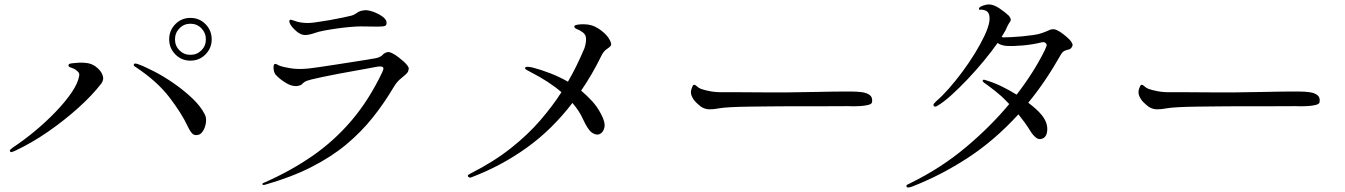

<svg xmlns="http://www.w3.org/2000/svg" viewBox="-20 -805 6010 858"><path d="M433 -432Q393 -380 331 -324Q269 -268 195.5 -217Q122 -166 45 -130Q38 -127 32.5 -125.5Q27 -124 25 -129Q22 -133 27.5 -137.5Q33 -142 39 -147Q85 -177 134.5 -218Q184 -259 227.5 -304Q271 -349 300 -391.5Q329 -434 334 -467Q336 -478 327 -486Q318 -494 310 -498Q301 -502 293.5 -504.5Q286 -507 286 -512Q286 -518 291.5 -520Q297 -522 310 -523Q318 -524 334.5 -525Q351 -526 370.5 -523Q390 -520 407 -508Q430 -491 438 -470.5Q446 -450 433 -432ZM868 -203Q851 -198 841 -206.5Q831 -215 818 -242Q792 -298 737.5 -369.5Q683 -441 587 -505Q583 -507 580 -510Q577 -513 578 -517Q579 -524 595 -519Q626 -508 669.5 -485.5Q713 -463 757.5 -432Q802 -401 839 -366Q876 -331 894 -296Q903 -280 900.5 -259Q898 -238 888.5 -222Q879 -206 868 -203ZM831 -725Q871 -725 898.5 -697Q926 -669 926 -629Q926 -590 898.5 -562Q871 -534 831 -534Q791 -534 763.5 -562Q736 -590 736 -629Q736 -669 763.5 -697Q791 -725 831 -725ZM831 -560Q860 -560 880 -580Q900 -600 900 -629Q900 -658 880 -678.5Q860 -699 831 -699Q802 -699 782 -678.5Q762 -658 762 -629Q762 -600 782 -580Q802 -560 831 -560Z M1607 -759Q1623 -761 1646 -753Q1669 -745 1687 -732.5Q1705 -720 1707 -708Q1709 -694 1702 -690Q1695 -686 1670 -686Q1645 -686 1593 -687Q1574 -687 1545 -684.5Q1516 -682 1484.5 -677.5Q1453 -673 1427 -668Q1401 -663 1388 -658Q1363 -649 1344 -648.5Q1325 -648 1305 -665Q1281 -686 1275 -701Q1271 -712 1275 -716Q1278 -718 1287 -715Q1296 -712 1308 -708Q1321 -704 1343.5 -702.5Q1366 -701 1402 -707Q1425 -710 1455.5 -715.5Q1486 -721 1512 -726.5Q1538 -732 1550 -735Q1561 -738 1568 -743Q1575 -748 1583 -752.5Q1591 -757 1607 -759ZM1740 -417Q1697 -344 1645.5 -279.5Q1594 -215 1527.5 -159.5Q1461 -104 1371.5 -58.5Q1282 -13 1163 21Q1153 23 1153 19Q1151 16 1154.5 14Q1158 12 1161 11Q1279 -41 1376 -108Q1473 -175 1551 -266.5Q1629 -358 1688 -482Q1696 -499 1692 -504Q1687 -510 1666 -507Q1656 -505 1628.5 -500Q1601 -495 1565 -488.5Q1529 -482 1491 -475Q1453 -468 1421 -461Q1389 -454 1372 -450Q1348 -444 1340.5 -438.5Q1333 -433 1329 -428.5Q1325 -424 1311 -421Q1286 -417 1257.5 -434.5Q1229 -452 1212 -471Q1205 -479 1203 -494.5Q1201 -510 1205 -517Q1209 -522 1218 -517Q1227 -512 1233 -510Q1243 -506 1278 -500Q1313 -494 1360 -499Q1371 -500 1401.5 -504.5Q1432 -509 1472 -515Q1512 -521 1552 -527.5Q1592 -534 1621.5 -538.5Q1651 -543 1660 -545Q1681 -550 1689.5 -559.5Q1698 -569 1711 -572Q1719 -574 1733 -567Q1747 -560 1760.5 -549.5Q1774 -539 1783 -531Q1808 -508 1806.5 -498Q1805 -488 1803 -484Q1796 -473 1775 -457Q1754 -441 1740 -417Z M2538 -345Q2447 -226 2334 -145Q2221 -64 2090 -14Q2082 -10 2077.5 -12Q2073 -14 2071 -17Q2069 -21 2074 -24.5Q2079 -28 2085 -31Q2186 -82 2262.5 -142.5Q2339 -203 2394.5 -267.5Q2450 -332 2489 -393Q2435 -440 2351 -483Q2337 -490 2331 -494Q2325 -498 2327 -503Q2329 -507 2338.5 -506.5Q2348 -506 2361 -503Q2399 -493 2439 -477.5Q2479 -462 2518 -440Q2540 -478 2556.5 -512Q2573 -546 2585 -574Q2593 -590 2596 -604.5Q2599 -619 2599 -631Q2599 -650 2583.5 -661Q2568 -672 2560 -674Q2554 -676 2549.5 -680Q2545 -684 2547 -689Q2549 -693 2562 -695Q2575 -697 2591 -696.5Q2607 -696 2619 -693Q2641 -688 2667.5 -668Q2694 -648 2705 -626Q2715 -607 2709 -600Q2703 -593 2690 -584.5Q2677 -576 2666 -553Q2646 -512 2623.5 -473.5Q2601 -435 2577 -400Q2603 -378 2626 -353Q2649 -328 2665 -297Q2686 -259 2681 -235.5Q2676 -212 2658 -205Q2643 -200 2625 -212.5Q2607 -225 2585 -273Q2569 -309 2538 -345Z M3082 -426Q3078 -426 3076 -422Q3074 -418 3072 -413Q3064 -394 3070.5 -377.5Q3077 -361 3089.5 -348.5Q3102 -336 3113 -328Q3130 -317 3149 -316.5Q3168 -316 3194 -321Q3209 -324 3246.5 -326Q3284 -328 3330 -328.5Q3376 -329 3418.5 -329.5Q3461 -330 3485 -330Q3554 -330 3618.5 -330Q3683 -330 3730.5 -330.5Q3778 -331 3796 -330Q3805 -330 3824 -331Q3843 -332 3859.5 -336Q3876 -340 3877 -349Q3880 -370 3867 -380Q3854 -390 3832 -393Q3810 -396 3784 -396Q3765 -396 3746 -396Q3727 -396 3697 -395.5Q3667 -395 3617.5 -394Q3568 -393 3489 -392Q3461 -392 3422.5 -392Q3384 -392 3344 -392.5Q3304 -393 3270.5 -393Q3237 -393 3219 -393Q3182 -392 3155 -397Q3128 -402 3112 -408Q3102 -412 3094 -419.5Q3086 -427 3082 -426Z M4531 -294Q4425 -178 4305.5 -100Q4186 -22 4058 28Q4051 31 4041.5 32.5Q4032 34 4031 28Q4029 23 4035 20Q4041 17 4051 12Q4187 -55 4297.5 -148Q4408 -241 4490 -340Q4467 -364 4455 -375Q4445 -384 4427.5 -398Q4410 -412 4395 -423Q4380 -434 4378 -435Q4369 -442 4372 -447Q4373 -449 4378 -448.5Q4383 -448 4387 -446Q4421 -436 4456 -419Q4491 -402 4523 -382Q4563 -434 4594.5 -484Q4626 -534 4649 -581Q4653 -590 4656 -598Q4659 -606 4655 -610Q4649 -619 4636 -616Q4596 -606 4552 -602Q4508 -598 4475 -600Q4451 -603 4438 -613Q4412 -576 4377 -533.5Q4342 -491 4304 -451Q4266 -411 4230.5 -379Q4195 -347 4167 -331Q4157 -325 4152 -333Q4150 -338 4155 -343.5Q4160 -349 4164 -353Q4189 -374 4219.5 -408.5Q4250 -443 4280.5 -484Q4311 -525 4337 -567.5Q4363 -610 4380 -646.5Q4397 -683 4401 -708Q4407 -751 4381 -759Q4368 -763 4362 -761.5Q4356 -760 4355 -764Q4353 -770 4362 -775Q4371 -780 4383 -783Q4395 -786 4402 -785Q4422 -784 4446.5 -767.5Q4471 -751 4487 -736Q4502 -720 4494 -708.5Q4486 -697 4481 -686Q4473 -666 4456 -640Q4458 -639 4459.5 -639Q4461 -639 4463 -638Q4475 -638 4498 -639Q4521 -640 4547.5 -642.5Q4574 -645 4598 -648.5Q4622 -652 4635 -657Q4653 -663 4661 -667Q4669 -671 4675 -673Q4681 -675 4691 -674Q4701 -673 4716.5 -663Q4732 -653 4745 -641.5Q4758 -630 4763 -624Q4770 -615 4772.5 -608.5Q4775 -602 4768 -592Q4763 -585 4754.5 -583.5Q4746 -582 4736.5 -577.5Q4727 -573 4719 -558Q4685 -498 4649 -445Q4613 -392 4575 -346Q4616 -315 4635 -291Q4661 -259 4660 -226.5Q4659 -194 4639 -186Q4623 -179 4609.5 -190Q4596 -201 4586 -217Q4572 -240 4558 -259Q4544 -278 4531 -294Z M5082 -426Q5078 -426 5076 -422Q5074 -418 5072 -413Q5064 -394 5070.5 -377.5Q5077 -361 5089.5 -348.5Q5102 -336 5113 -328Q5130 -317 5149 -316.5Q5168 -316 5194 -321Q5209 -324 5246.5 -326Q5284 -328 5330 -328.5Q5376 -329 5418.5 -329.5Q5461 -330 5485 -330Q5554 -330 5618.5 -330Q5683 -330 5730.5 -330.5Q5778 -331 5796 -330Q5805 -330 5824 -331Q5843 -332 5859.5 -336Q5876 -340 5877 -349Q5880 -370 5867 -380Q5854 -390 5832 -393Q5810 -396 5784 -396Q5765 -396 5746 -396Q5727 -396 5697 -395.5Q5667 -395 5617.5 -394Q5568 -393 5489 -392Q5461 -392 5422.5 -392Q5384 -392 5344 -392.5Q5304 -393 5270.5 -393Q5237 -393 5219 -393Q5182 -392 5155 -397Q5128 -402 5112 -408Q5102 -412 5094 -419.5Q5086 -427 5082 -426Z"/></svg>

Font: Shippori Mincho TTF
Style: Regular
Weight: 400
Version: Version 2.100